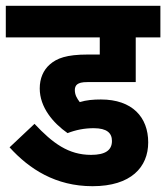

<svg xmlns="http://www.w3.org/2000/svg" viewBox="-20 -642 573 662"><path d="M303 -200C349 -200 366 -183 366 -156C366 -124 343 -108 294 -108C216 -108 162 -148 99 -215L13 -134C81 -59 172 0 299 0C432 0 491 -66 491 -151C491 -238 436 -299 328 -299C301 -299 278 -297 255 -290C245 -303 238 -315 238 -332C238 -340 241 -347 246 -351C253 -356 261 -359 283 -359H448V-513H533V-622H0V-513H324V-454H283C209 -454 176 -441 152 -420C129 -400 117 -371 117 -337C117 -272 163 -218 213 -183C241 -194 271 -200 303 -200Z"/></svg>

Font: Noto Sans Devanagari UI Condensed
Style: Bold
Weight: 700
Width: 3
Designer: Jelle Bosma - Monotype Design Team
Foundry: Monotype Imaging Inc.
Version: Version 2.004